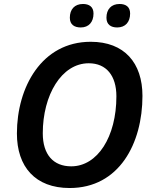

<svg xmlns="http://www.w3.org/2000/svg" viewBox="-20 -935 767 965"><path d="M569 -797C610 -797 634 -824 634 -867C634 -901 612 -915 581 -915C539 -915 515 -888 515 -846C515 -811 538 -797 569 -797ZM386 -797C426 -797 450 -824 450 -867C450 -901 428 -915 397 -915C355 -915 331 -888 331 -846C331 -811 354 -797 386 -797ZM330 10C579 10 696 -214 696 -453C696 -619 605 -725 436 -725C189 -725 65 -496 65 -264C65 -97 157 10 330 10ZM338 -99C248 -99 195 -158 195 -265C195 -457 289 -617 426 -617C515 -617 565 -554 565 -451C565 -247 470 -99 338 -99Z"/></svg>

Font: Noto Sans SemiBold
Style: Italic
Weight: 600
Italic angle: -12°
Designer: Monotype Design Team
Foundry: Monotype Imaging Inc.
Version: Version 2.013